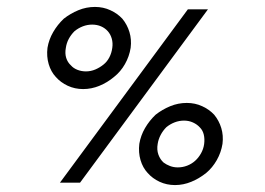

<svg xmlns="http://www.w3.org/2000/svg" viewBox="-20 -527 766 554"><path d="M435 -112Q437 -125 443.5 -137.5Q450 -150 460 -160Q471 -169 484 -174Q497 -179 511 -179Q525 -179 537 -173.5Q549 -168 557 -159Q565 -151 568 -138.5Q571 -126 569 -111Q567 -97 560 -84.5Q553 -72 543 -63Q533 -54 520 -49Q507 -44 493 -44Q481 -44 470.5 -48Q460 -52 452 -58Q442 -67 437 -81Q432 -95 435 -112ZM485 7Q509 7 532 -2.5Q555 -12 575 -28Q593 -43 605.5 -65Q618 -87 622 -112Q625 -136 618.5 -157.5Q612 -179 598 -196Q584 -211 563.5 -220.5Q543 -230 519 -230Q494 -230 471 -220.5Q448 -211 429 -196Q411 -179 398.5 -157.5Q386 -136 382 -112Q379 -87 385.5 -65Q392 -43 406 -28Q420 -12 440.5 -2.5Q461 7 485 7ZM170 -389Q172 -403 178.5 -415Q185 -427 195 -437Q206 -446 219 -451Q232 -456 246 -456Q260 -456 271.5 -451Q283 -446 291 -437Q299 -428 302.5 -415.5Q306 -403 304 -389Q302 -374 295.5 -361.5Q289 -349 279 -341Q268 -332 255 -326.5Q242 -321 228 -321Q215 -321 203.5 -325.5Q192 -330 185 -338Q175 -347 171 -360Q167 -373 170 -389ZM220 -270Q244 -270 267 -279.5Q290 -289 309 -305Q328 -320 340.5 -342Q353 -364 357 -389Q360 -413 353.5 -434.5Q347 -456 333 -473Q319 -488 298.5 -497.5Q278 -507 254 -507Q229 -507 206 -497.5Q183 -488 164 -473Q146 -456 133.5 -434.5Q121 -413 117 -389Q114 -364 120.5 -342Q127 -320 141 -305Q155 -289 175.5 -279.5Q196 -270 220 -270ZM153 0H211Q304 -126 395.5 -250Q487 -374 580 -500H522Q429 -374 337.5 -250Q246 -126 153 0Z"/></svg>

Font: Josefin Slab Thin Medium
Style: Italic
Weight: 500
Italic angle: -12°
Version: Version 2.000